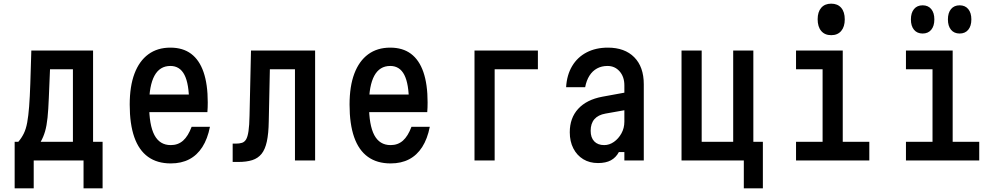

<svg xmlns="http://www.w3.org/2000/svg" viewBox="-20 -876 5440 1048"><path d="M60 152V-102H80Q98 -123 110 -147.5Q122 -172 128.5 -207.5Q135 -243 139 -294.5Q143 -346 145.5 -421Q148 -496 151 -600H488V-102H540V152H436V0H164V152ZM202 -102H378V-498H253Q249 -406 246.5 -342Q244 -278 239.5 -234Q235 -190 226 -159Q217 -128 202 -102Z M766 -360H1050L1012 -317Q1012 -418 987 -467Q962 -516 910 -516Q852 -516 823 -462.5Q794 -409 794 -305Q794 -193 823 -138.5Q852 -84 912 -84Q952 -84 979.5 -108.5Q1007 -133 1026 -184H1126Q1113 -118 1084.5 -73.5Q1056 -29 1013 -6.5Q970 16 912 16Q838 16 788 -20Q738 -56 713 -127.5Q688 -199 688 -305Q688 -405 714 -474Q740 -543 789.5 -579.5Q839 -616 910 -616Q978 -616 1023 -582.5Q1068 -549 1091 -482.5Q1114 -416 1114 -317Q1114 -304 1113.5 -289.5Q1113 -275 1112 -264H766Z M1250 8V-92H1266Q1287 -92 1301 -96.5Q1315 -101 1323.5 -115.5Q1332 -130 1336.5 -161Q1341 -192 1342 -244L1350 -600H1700V0H1590V-498H1453L1447 -214Q1446 -147 1436.5 -103.5Q1427 -60 1407.5 -36Q1388 -12 1357 -2Q1326 8 1280 8Z M1966 -360H2250L2212 -317Q2212 -418 2187 -467Q2162 -516 2110 -516Q2052 -516 2023 -462.5Q1994 -409 1994 -305Q1994 -193 2023 -138.5Q2052 -84 2112 -84Q2152 -84 2179.5 -108.5Q2207 -133 2226 -184H2326Q2313 -118 2284.5 -73.5Q2256 -29 2213 -6.5Q2170 16 2112 16Q2038 16 1988 -20Q1938 -56 1913 -127.5Q1888 -199 1888 -305Q1888 -405 1914 -474Q1940 -543 1989.5 -579.5Q2039 -616 2110 -616Q2178 -616 2223 -582.5Q2268 -549 2291 -482.5Q2314 -416 2314 -317Q2314 -304 2313.5 -289.5Q2313 -275 2312 -264H1966Z M2570 0V-600H2916V-498H2680V0Z M3398 -372V-276L3285 -256Q3245 -249 3224.5 -225.5Q3204 -202 3204 -162Q3204 -125 3223.5 -104.5Q3243 -84 3278 -84Q3306 -84 3331 -101.5Q3356 -119 3372 -148Q3388 -177 3388 -212V-410Q3388 -457 3362 -486.5Q3336 -516 3296 -516Q3264 -516 3239 -502.5Q3214 -489 3197.5 -463Q3181 -437 3174 -400H3070Q3074 -467 3103 -515.5Q3132 -564 3182 -590Q3232 -616 3298 -616Q3390 -616 3442 -563.5Q3494 -511 3494 -416V0H3388V-46H3358Q3342 -16 3314.5 -1Q3287 14 3244 14Q3198 14 3163.5 -7Q3129 -28 3109.5 -66Q3090 -104 3090 -154Q3090 -232 3136 -282Q3182 -332 3267 -348Z M4040 152V0H3700V-600H3810V-102H3982V-600H4092V-102H4144V152Z M4325 -600H4580V-102H4725V0H4325V-102H4470V-498H4325ZM4517 -684Q4482 -684 4462.5 -707Q4443 -730 4443 -771Q4443 -811 4462.5 -833.5Q4482 -856 4517 -856Q4552 -856 4571.5 -833.5Q4591 -811 4591 -770Q4591 -730 4571.5 -707Q4552 -684 4517 -684Z M4925 -600H5180V-102H5325V0H4925V-102H5070V-498H4925ZM5016 -693Q4986 -693 4969 -713.5Q4952 -734 4952 -770Q4952 -806 4969 -826.5Q4986 -847 5016 -847Q5046 -847 5063 -826.5Q5080 -806 5080 -770Q5080 -734 5063 -713.5Q5046 -693 5016 -693ZM5218 -693Q5188 -693 5171 -713.5Q5154 -734 5154 -770Q5154 -806 5171 -826.5Q5188 -847 5218 -847Q5248 -847 5265 -826.5Q5282 -806 5282 -770Q5282 -734 5265 -713.5Q5248 -693 5218 -693Z"/></svg>

Font: Martian Mono Condensed
Style: Regular
Weight: 400
Width: 3
Designer: Roman Shamin
Foundry: Evil Martians
Version: Version 1.000